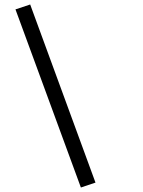

<svg xmlns="http://www.w3.org/2000/svg" viewBox="-20 -731 640 860"><path d="M342.3 108.9 49.3 -689 115.2 -710.9 407.7 86.9Z"/></svg>

Font: LilGrotesk
Style: Regular
Weight: 400
Designer: BSozoo
Foundry: BSozoo
Version: Version 1.004;PS 001.004;hotconv 1.0.70;makeotf.lib2.5.58329